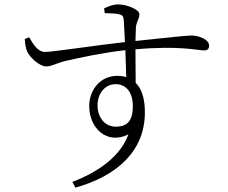

<svg xmlns="http://www.w3.org/2000/svg" viewBox="-20 -793 1040 876"><path d="M508 -215C462 -215 425 -253 425 -313C425 -364 457 -409 508 -409C551 -409 586 -377 586 -309C586 -238 558 -215 508 -215ZM516 -447C434 -447 387 -379 387 -309C387 -207 469 -131 566 -180C530 -81 431 -9 310 37L324 63C511 11 641 -102 641 -280C641 -340 628 -387 599 -415L598 -568C802 -586 881 -563 911 -563C928 -563 934 -571 934 -585C934 -614 885 -631 854 -631C832 -631 759 -623 598 -606L600 -666C601 -692 616 -706 616 -728C616 -751 556 -773 519 -773C494 -773 472 -762 455 -755L458 -733C487 -732 509 -732 523 -728C539 -724 544 -719 545 -698L550 -601C430 -588 221 -556 186 -556C152 -556 132 -591 113 -623L93 -615C94 -596 97 -574 104 -558C115 -533 159 -490 191 -490C216 -490 235 -504 279 -515C344 -530 456 -554 552 -564L556 -441C544 -445 531 -447 516 -447Z"/></svg>

Font: Noto Serif SC Light
Style: Regular
Weight: 300
Designer: Ryoko NISHIZUKA 西塚涼子 (kana & ideographs); Frank Grießhammer (Latin, Greek & Cyrillic); Wenlong ZHANG 张文龙 (bopomofo); San
Foundry: Adobe
Version: Version 2.001;hotconv 1.1.0;makeotfexe 2.6.0